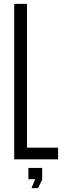

<svg xmlns="http://www.w3.org/2000/svg" viewBox="-20 -820 345 988"><path d="M53 0V-800H119V-60H279V0ZM126 102V44H197V104L176 148H142L161 102Z"/></svg>

Font: Big Shoulders Display
Style: Regular
Weight: 400
Designer: Patric King
Foundry: XO Type Co
Version: Version 1.000; ttfautohint (v1.8.2)